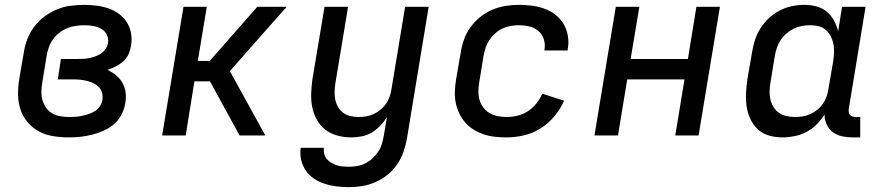

<svg xmlns="http://www.w3.org/2000/svg" viewBox="-20 -558 3640 791"><path d="M264 8Q231 8 199.5 3Q168 -2 141.5 -16Q115 -30 95 -53Q75 -76 65 -105Q55 -134 54.5 -166.5Q54 -199 59 -231L78 -341Q82 -369 92.5 -396.5Q103 -424 121 -448Q139 -472 164 -490.5Q189 -509 216.5 -520Q244 -531 272.5 -534.5Q301 -538 329 -538Q354 -538 379.5 -534.5Q405 -531 428 -523Q451 -515 470.5 -500.5Q490 -486 503 -465.5Q516 -445 520 -420Q524 -395 520 -369Q517 -352 509.5 -335Q502 -318 488 -305.5Q474 -293 457 -284.5Q440 -276 423 -270Q442 -261 458 -248Q474 -235 484.5 -216.5Q495 -198 497.5 -176Q500 -154 496 -132Q492 -109 480.5 -86Q469 -63 449.5 -46.5Q430 -30 406.5 -19.5Q383 -9 359 -3Q335 3 311.5 5.5Q288 8 264 8ZM266 -76Q280 -76 293 -77Q306 -78 319.5 -81Q333 -84 346.5 -88.5Q360 -93 372 -101Q384 -109 392 -121Q400 -133 402 -147Q404 -161 400.5 -175Q397 -189 387.5 -199Q378 -209 365.5 -215Q353 -221 339.5 -224.5Q326 -228 311.5 -229.5Q297 -231 282 -231H218L231 -315H296Q309 -315 321.5 -315.5Q334 -316 346.5 -318.5Q359 -321 372 -325.5Q385 -330 396 -337.5Q407 -345 415 -356.5Q423 -368 425 -381Q428 -399 420 -415Q412 -431 397 -439.5Q382 -448 364 -451Q346 -454 328 -454Q311 -454 293 -451.5Q275 -449 257.5 -442Q240 -435 224.5 -423Q209 -411 198 -395.5Q187 -380 181 -362.5Q175 -345 172 -327L154 -217Q151 -199 150.5 -180.5Q150 -162 155 -145Q160 -128 170.5 -113.5Q181 -99 196 -90.5Q211 -82 229 -79Q247 -76 266 -76Z M648 0 736 -530H832L795 -307H844L1040 -530H1161L986 -332L927 -265L1073 0H967L845 -223H781L745 0Z M1418 213Q1392 213 1367 210Q1342 207 1318.5 199.5Q1295 192 1274.5 178.5Q1254 165 1240.5 145.5Q1227 126 1221 101.5Q1215 77 1219 51H1314Q1313 64 1316 76.5Q1319 89 1327 98Q1335 107 1345.5 113Q1356 119 1368 123Q1380 127 1392.5 128Q1405 129 1418 129Q1435 129 1452 126Q1469 123 1485 115Q1501 107 1514.5 94.5Q1528 82 1538 67Q1548 52 1553 35.5Q1558 19 1561 2L1574 -75Q1562 -56 1546 -39.5Q1530 -23 1510.5 -11.5Q1491 0 1469 4Q1447 8 1426 8Q1398 8 1370 0.5Q1342 -7 1320.5 -23.5Q1299 -40 1285.5 -64.5Q1272 -89 1266.5 -116Q1261 -143 1262 -172.5Q1263 -202 1267 -231L1317 -530H1414L1362 -217Q1359 -200 1358.5 -182.5Q1358 -165 1361 -149Q1364 -133 1372 -118.5Q1380 -104 1393 -94Q1406 -84 1422.5 -80Q1439 -76 1456 -76Q1472 -76 1488 -78.5Q1504 -81 1519 -88Q1534 -95 1547.5 -106Q1561 -117 1570.5 -131Q1580 -145 1585.5 -160.5Q1591 -176 1593 -192L1649 -530H1746L1656 16Q1651 43 1641.5 69.5Q1632 96 1615.5 120Q1599 144 1576 162.5Q1553 181 1526.5 192.5Q1500 204 1472.5 208.5Q1445 213 1418 213Z M2067 8Q2043 8 2019 5.5Q1995 3 1973 -4.5Q1951 -12 1931.5 -24Q1912 -36 1897 -53Q1882 -70 1872 -91Q1862 -112 1857.5 -135Q1853 -158 1854 -182.5Q1855 -207 1859 -231L1878 -341Q1882 -368 1891.5 -395Q1901 -422 1918 -445.5Q1935 -469 1958.5 -488Q1982 -507 2008.5 -518Q2035 -529 2062.5 -533.5Q2090 -538 2117 -538Q2145 -538 2172 -534.5Q2199 -531 2223.5 -522Q2248 -513 2268.5 -497Q2289 -481 2302 -459Q2315 -437 2319.5 -410Q2324 -383 2319 -356Q2319 -354 2319 -352.5Q2319 -351 2318 -350H2223Q2223 -351 2223 -351.5Q2223 -352 2223 -353Q2227 -375 2220.5 -396Q2214 -417 2198 -430.5Q2182 -444 2161 -449Q2140 -454 2117 -454Q2100 -454 2083 -451Q2066 -448 2050 -440.5Q2034 -433 2020 -420.5Q2006 -408 1996 -393Q1986 -378 1980.5 -361Q1975 -344 1972 -327L1954 -217Q1951 -199 1951 -180.5Q1951 -162 1956 -145Q1961 -128 1972 -114Q1983 -100 1998 -91.5Q2013 -83 2031 -79.5Q2049 -76 2067 -76Q2090 -76 2112.5 -81.5Q2135 -87 2155 -100Q2175 -113 2190 -132Q2205 -151 2214 -172L2304 -143Q2289 -109 2264 -79Q2239 -49 2207 -29Q2175 -9 2139 -0.5Q2103 8 2067 8Z M2429 0 2517 -530H2614L2578 -315H2814L2849 -530H2946L2858 0H2762L2800 -231H2564L2526 0Z M3204 8Q3175 8 3148.5 0.5Q3122 -7 3102.5 -25Q3083 -43 3071.5 -67.5Q3060 -92 3056 -119Q3052 -146 3053.5 -174.5Q3055 -203 3059 -231L3078 -341Q3082 -367 3090 -392Q3098 -417 3112.5 -440.5Q3127 -464 3147.5 -483Q3168 -502 3192 -514.5Q3216 -527 3242 -532.5Q3268 -538 3294 -538Q3319 -538 3343.5 -531.5Q3368 -525 3386 -510Q3404 -495 3415.5 -474Q3427 -453 3433 -429L3449 -530H3546L3477 -111Q3476 -104 3476.5 -97Q3477 -90 3481.5 -85Q3486 -80 3492.5 -78Q3499 -76 3506 -76H3524V8H3492Q3470 8 3449 3.5Q3428 -1 3411.5 -13Q3395 -25 3386 -44.5Q3377 -64 3377 -86Q3377 -86 3377 -86Q3377 -86 3377 -86Q3363 -64 3344 -45Q3325 -26 3301.5 -14Q3278 -2 3253 3Q3228 8 3204 8ZM3255 -76Q3271 -76 3287 -78.5Q3303 -81 3318.5 -88Q3334 -95 3347.5 -106Q3361 -117 3370.5 -131Q3380 -145 3385.5 -160.5Q3391 -176 3393 -192L3412 -302Q3415 -320 3416 -338.5Q3417 -357 3414 -374Q3411 -391 3403.5 -406.5Q3396 -422 3383.5 -433.5Q3371 -445 3354 -449.5Q3337 -454 3318 -454Q3301 -454 3284 -451Q3267 -448 3250.5 -440Q3234 -432 3220 -420Q3206 -408 3196 -393Q3186 -378 3180.5 -361Q3175 -344 3172 -327L3154 -217Q3151 -200 3150.5 -182Q3150 -164 3154 -147.5Q3158 -131 3167 -116.5Q3176 -102 3189.5 -93Q3203 -84 3220 -80Q3237 -76 3255 -76Z"/></svg>

Font: Iosevka Curly Medium Extended
Style: Italic
Weight: 500
Width: 7
Italic angle: -9°
Monospace: yes
Designer: Belleve Invis
Foundry: Belleve Invis
Version: Version 11.1.0; ttfautohint (v1.8.3)